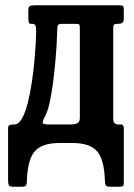

<svg xmlns="http://www.w3.org/2000/svg" viewBox="-20 -540 506 725"><path d="M407.5 -432V-92Q407.5 -70 426.5 -70H436.5Q443.5 -70 445.5 -65.5Q447.5 -61 447.5 -54V149.5Q447.5 160.5 443.8 162.8Q440 165 428.5 165H395.5Q381.5 165 379 159.2Q376.5 153.5 376 141.5Q373.5 60 345.5 30Q317.5 0 254.5 0H204Q139.5 0 111.8 30.8Q84 61.5 81.5 144.5Q81 156 78.2 160.5Q75.5 165 62.5 165H27.5Q15 165 12.8 157.8Q10.5 150.5 10.5 139.5V-56Q10.5 -64 15 -67Q19.5 -70 33.5 -70Q50.5 -70 63 -92.5Q75.5 -115 84.8 -151.2Q94 -187.5 100.2 -229.5Q106.5 -271.5 110 -311.2Q113.5 -351 115 -380.5Q116.5 -410 116.5 -420.5Q116.5 -437.5 113.8 -443.8Q111 -450 101.5 -450H97.5Q91 -450 89 -454.5Q87 -459 87 -475V-500Q87 -514.5 92.8 -517.2Q98.5 -520 112 -520H429.5Q441 -520 444.2 -517.2Q447.5 -514.5 447.5 -503V-471Q447.5 -458 442 -454Q436.5 -450 427 -450H426.5Q414.5 -450 411 -447.2Q407.5 -444.5 407.5 -432ZM215 -450Q202 -450 199 -445.2Q196 -440.5 196 -424Q196 -410 194.2 -378.8Q192.5 -347.5 189 -307.8Q185.5 -268 180.2 -227.8Q175 -187.5 167.8 -154.2Q160.5 -121 151.5 -103.5Q137.5 -77.5 142.5 -73.8Q147.5 -70 164 -70H247.5Q260.5 -70 271 -74Q281.5 -78 281.5 -95V-433Q281.5 -443 279.8 -446.5Q278 -450 269 -450Z"/></svg>

Font: Besley* Condensed Semi
Style: Regular
Weight: 600
Width: 3
Designer: Owen Earl
Foundry: indestructible type*
Version: Version 3.000; ttfautohint (v1.8.3)